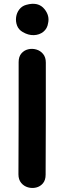

<svg xmlns="http://www.w3.org/2000/svg" viewBox="-20 -965 331 989"><path d="M215 -65Q216 -160 216 -355Q216 -452 216 -524Q216 -596 216 -643Q216 -670 202 -687Q188 -704 167 -710Q146 -716 125 -711Q104 -706 90 -689.5Q76 -673 76 -645Q76 -598 76 -525.5Q76 -453 76 -356Q76 -161 75 -67Q75 -40 89 -23Q103 -6 124 0Q145 6 166 1Q187 -4 201 -20.5Q215 -37 215 -65ZM228 -847Q236 -884 210 -917Q178 -958 115 -940Q93 -934 79.5 -916.5Q66 -899 63 -876.5Q60 -854 68 -833Q76 -812 97 -800Q126 -783 154.5 -784Q183 -785 203.5 -801.5Q224 -818 228 -847Z"/></svg>

Font: Balsamiq Sans
Style: Bold
Weight: 700
Designer: Michael Angeles
Foundry: Balsamiq SRL
Version: Version 1.020; ttfautohint (v1.8.4.7-5d5b);gftools[0.9.26]